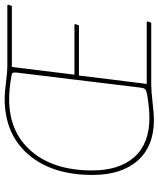

<svg xmlns="http://www.w3.org/2000/svg" viewBox="54 -744 701 850"><g transform="rotate(-90 405.0 -318.5)"><path d="M395 -649Q420 -649 465.5 -643Q511 -637 538 -637H807L810 -633L804 -617H534L500 -340H722L724 -336L718 -320H496L480 -188L459 -20H733L736 -16L730 0H457Q429 0 376.5 6Q324 12 301 12Q183 12 119.5 -60Q56 -132 56 -260Q56 -439 146.5 -544Q237 -649 395 -649ZM392 -629Q245 -629 160.5 -530Q76 -431 76 -262Q76 -141 135.5 -74.5Q195 -8 309 -8Q351 -8 411 -18Q428 -21 434 -26Q440 -31 442 -43L508 -586Q510 -598 509.5 -605Q509 -612 507 -614.5Q505 -617 499 -618Q440 -629 392 -629Z"/></g></svg>

Font: Alegreya Sans SC Thin
Style: Italic
Weight: 100
Italic angle: -7°
Designer: Juan Pablo del Peral
Foundry: Huerta Tipografica
Version: Version 2.007